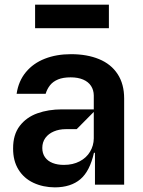

<svg xmlns="http://www.w3.org/2000/svg" viewBox="-20 -782 605 813"><path d="M212.4 11.4Q161.9 11 121.4 -8Q81 -27 58.1 -64.1Q35.2 -101.2 35.5 -153.4Q35.2 -211.6 63.4 -248.6Q91.6 -285.5 138.3 -302.2Q185 -318.9 242.2 -318.9H377.1V-377.8Q376.8 -400.6 365.6 -418Q354.4 -435.4 332.2 -445Q310 -454.5 279.1 -454.5Q247.2 -454.5 225.9 -445.7Q204.5 -436.8 192.1 -421.3Q179.7 -405.9 173.3 -384.9H50.4Q58.2 -438.6 89.5 -476.4Q120.7 -514.2 169.9 -533.4Q219.1 -552.6 280.5 -552.6Q348.7 -552.6 399.5 -531.6Q450.3 -510.7 478 -468.4Q505.7 -426.1 505.7 -365.1V0H382.1V-134.9H377.8Q360.4 -57.2 320.3 -23.1Q280.2 11 212.4 11.4ZM251.4 -83.8Q288.4 -83.8 317.1 -98.7Q345.9 -113.6 361.3 -139.6Q376.8 -165.5 377.1 -196V-308.2L304.7 -235.1H258.5Q230.8 -235.1 208.1 -225.5Q185.4 -215.9 172.2 -198Q159.1 -180 159.1 -155.5Q159.1 -132.5 170.5 -116.3Q181.8 -100.1 202.9 -91.8Q224.1 -83.5 251.4 -83.8ZM441.1 -762.1V-662.6H128.6V-762.1Z"/></svg>

Font: Riot Sans
Style: Regular
Weight: 400
Designer: Rasmus Andersson
Foundry: rsms
Version: Version 3.005